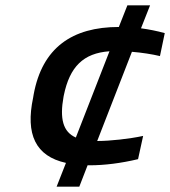

<svg xmlns="http://www.w3.org/2000/svg" viewBox="-20 -695 637 719"><path d="M106 -341 104 -329C75 -192 113 -110 227 -85L192 4H277L308 -76H316C372 -76 434 -84 497 -99L516 -186C465 -175 392 -167 345 -167H344L474 -501C511 -498 550 -492 579 -485L597 -571C568 -579 538 -585 508 -589L542 -675H457L425 -594C250 -594 138 -516 106 -341ZM218 -333 219 -338C241 -445 292 -496 390 -503L264 -180C216 -201 203 -250 218 -333Z"/></svg>

Font: LT Wave Medium
Style: Italic
Weight: 500
Designer: Daniel Lyons
Version: Version 2.5 (Glyphs App)